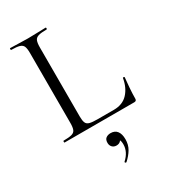

<svg xmlns="http://www.w3.org/2000/svg" viewBox="-217 -725 967 1101"><g transform="rotate(-30 266.5 -174.5)"><path d="M185 -543V-85Q185 -58 191 -44Q197 -30 214.5 -25.5Q232 -21 265 -21H374Q432 -21 466 -57.5Q500 -94 510 -153Q510 -156 515.5 -155.5Q521 -155 521 -152Q518 -125 515 -86.5Q512 -48 512 -15Q512 0 497 0H35Q33 0 33 -6Q33 -12 35 -12Q71 -12 89.5 -17Q108 -22 114 -37Q120 -52 120 -81V-544Q120 -573 114 -587.5Q108 -602 89.5 -607.5Q71 -613 35 -613Q33 -613 33 -619Q33 -625 35 -625Q59 -625 89 -623.5Q119 -622 152 -622Q187 -622 217 -623.5Q247 -625 270 -625Q273 -625 273 -619Q273 -613 270 -613Q234 -613 215.5 -607.5Q197 -602 191 -587Q185 -572 185 -543ZM286 275Q282 277 278.5 273.5Q275 270 278 267Q300 247 311 224.5Q322 202 322 178Q322 156 316 147.5Q310 139 300 135L319 129Q321 146 311 155Q301 164 285 164Q268 164 257.5 153Q247 142 247 125Q247 103 259.5 94Q272 85 290 85Q318 85 332.5 104Q347 123 347 158Q347 194 330.5 222Q314 250 286 275Z"/></g></svg>

Font: Cormorant Garamond Light
Style: Regular
Weight: 400
Version: Version 4.001